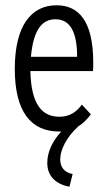

<svg xmlns="http://www.w3.org/2000/svg" viewBox="-20 -488 415 727"><path d="M204 10C206 10 209 10 212 10C177 48 159 89 159 129C159 180 193 210 243 219L255 171C222 165 208 143 208 115C208 79 233 30 275 -8H274C293 -19 309 -35 324 -55L290 -92C269 -63 243 -46 205 -46C140 -46 98 -91 95 -219H332C333 -230 333 -239 333 -251C333 -410 277 -468 194 -468C99 -468 36 -392 36 -227C36 -64 98 10 204 10ZM97 -273C107 -379 141 -415 190 -415C245 -415 272 -368 272 -273Z"/></svg>

Font: Inconsolata Condensed
Style: Regular
Weight: 400
Width: 3
Monospace: yes
Designer: Raph Levien, Cyreal, Brenton Simpson
Foundry: Raph Levien, Cyreal, Google
Version: Version 3.100